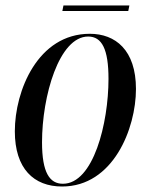

<svg xmlns="http://www.w3.org/2000/svg" viewBox="-20 -669 548 699"><path d="M207 -629H447L451 -649H211ZM206 10C392 10 475 -201 475 -345C475 -487 400 -546 307 -546C118 -546 34 -339 34 -191C34 -55 103 10 206 10ZM209 0C161 0 133 -40 133 -151C133 -319 195 -536 301 -536C351 -536 375 -490 375 -382C375 -220 320 0 209 0Z"/></svg>

Font: Noto Serif Display Condensed Medium
Style: Italic
Weight: 500
Width: 3
Italic angle: -12°
Designer: Monotype Design Team
Foundry: Monotype Imaging Inc.
Version: Version 2.009